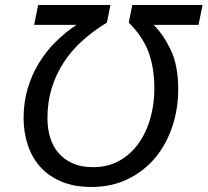

<svg xmlns="http://www.w3.org/2000/svg" viewBox="-20 -734 827 765"><path d="M74 -264Q74 -327 90.5 -382Q107 -437 135.5 -483.5Q164 -530 202.5 -568Q241 -606 285 -635H116L132 -714H420L406 -644Q353 -612 309 -572.5Q265 -533 234 -485.5Q203 -438 186 -382.5Q169 -327 169 -263Q169 -221 180 -185.5Q191 -150 213.5 -124Q236 -98 270 -83Q304 -68 351 -68Q410 -68 455.5 -93.5Q501 -119 532 -162.5Q563 -206 579 -262.5Q595 -319 595 -382Q595 -462 572.5 -524.5Q550 -587 493 -644L507 -714H787L771 -635H592Q630 -598 660 -536Q690 -474 690 -378Q690 -300 666.5 -229.5Q643 -159 598.5 -105.5Q554 -52 489.5 -20.5Q425 11 344 11Q277 11 226 -10Q175 -31 141.5 -68Q108 -105 91 -155.5Q74 -206 74 -264Z"/></svg>

Font: BC Sans
Style: Italic
Weight: 400
Italic angle: -12°
Designer: Monotype Design Team
Designer: Province of B.C.
Foundry: Monotype Imaging Inc.
Version: Version 2.000;GOOG;noto-source:20170915:90ef993387c0